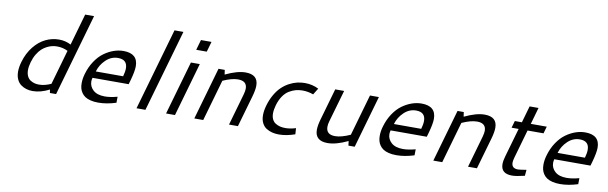

<svg xmlns="http://www.w3.org/2000/svg" viewBox="-48 -1214 5379 1700"><g transform="rotate(10 2641.5 -364.0)"><path d="M127 -227.1Q150.4 -307.6 197 -366Q243.7 -424.3 301.3 -452.1Q358.9 -480 422.4 -480Q479.5 -480 529.3 -454.1L610.4 -737.8H690.4L479 0H423.3L418.9 -30.3Q340.8 9.8 268.6 9.8Q238.3 9.8 211.7 1.7Q185.1 -6.3 162.4 -22.9Q139.6 -39.6 126.2 -69.1Q112.8 -98.6 112.8 -138.2Q112.8 -178.2 127 -227.1ZM313.5 -56.2Q366.2 -56.2 422.9 -82.5L512.2 -394.5Q467.3 -417 416 -417Q394 -417 372.3 -412.4Q350.6 -407.7 325.7 -395.3Q300.8 -382.8 279.8 -363.5Q258.8 -344.2 239.5 -312.3Q220.2 -280.3 208.5 -239.3Q196.8 -197.3 196.8 -167Q196.8 -135.3 207.5 -112.5Q218.3 -89.8 236.3 -78.1Q254.4 -66.4 273.4 -61.3Q292.5 -56.2 313.5 -56.2Z M1001 -479.5Q1131.3 -479.5 1131.3 -364.3Q1131.3 -319.8 1107.4 -234.9L1096.7 -197.8H771.5Q766.6 -179.7 766.6 -165Q766.6 -118.7 802.5 -86.4Q838.4 -54.2 907.2 -54.2Q955.6 -54.2 1019.5 -71.3L1018.6 -17.1Q933.6 9.8 858.9 9.8Q819.8 9.8 789.6 2.2Q759.3 -5.4 740 -18.3Q720.7 -31.2 708 -50Q695.3 -68.8 690.2 -89.4Q685.1 -109.9 685.1 -134.3Q685.1 -174.8 698.2 -219.7Q717.3 -285.6 751.7 -336.9Q786.1 -388.2 827.9 -418.5Q869.6 -448.7 913.6 -464.1Q957.5 -479.5 1001 -479.5ZM964.4 -410.2Q902.8 -410.2 855.5 -364.7Q808.1 -319.3 790.5 -258.3H1036.1Q1048.3 -300.8 1048.3 -330.6Q1048.3 -410.2 964.4 -410.2Z M1413.6 -737.8H1493.7L1282.2 0H1202.1Z M1659.2 -693.8H1753.9L1727.5 -601.6H1632.8ZM1606 -482.4H1686L1547.9 0H1467.8Z M1856.4 -470.2H1912.6L1918.5 -429.2Q2024.4 -480 2099.6 -480Q2211.9 -480 2211.9 -380.9Q2211.9 -341.3 2194.3 -280.8L2113.8 0H2033.7L2115.2 -284.7Q2124.5 -317.9 2124.5 -338.4Q2124.5 -407.7 2043.9 -407.7Q1988.3 -407.7 1908.2 -371.6L1801.8 0H1721.7Z M2329.6 -224.1Q2345.7 -279.8 2371.8 -324.2Q2397.9 -368.7 2428.2 -397.2Q2458.5 -425.8 2494.4 -444.6Q2530.3 -463.4 2564.2 -471.2Q2598.1 -479 2632.3 -479Q2700.2 -479 2756.3 -450.2L2720.7 -392.6Q2673.3 -410.2 2622.6 -410.2Q2590.8 -410.2 2562 -402.3Q2533.2 -394.5 2503.7 -376.7Q2474.1 -358.9 2450.2 -324.2Q2426.3 -289.6 2412.1 -240.7Q2399.9 -198.2 2399.9 -166.5Q2399.9 -135.3 2410.6 -113Q2421.4 -90.8 2440.4 -78.9Q2459.5 -66.9 2481.2 -61.5Q2502.9 -56.2 2529.8 -56.2Q2573.7 -56.2 2623.5 -71.8L2627 -17.1Q2550.8 9.8 2482.9 9.8Q2450.7 9.8 2422.9 2.9Q2395 -3.9 2369.9 -19.5Q2344.7 -35.2 2330.1 -64.7Q2315.4 -94.2 2315.4 -134.8Q2315.4 -174.8 2329.6 -224.1Z M3218.3 -470.2H3298.3L3163.6 0H3107.4L3102.1 -40.5Q2997.1 9.8 2920.4 9.8Q2807.6 9.8 2807.6 -89.8Q2807.6 -128.9 2825.2 -189.5L2905.8 -470.2H2985.8L2903.8 -185.1Q2895 -156.2 2895 -132.8Q2895 -62 2975.6 -62Q3030.8 -62 3111.8 -98.6Z M3681.2 -479.5Q3811.5 -479.5 3811.5 -364.3Q3811.5 -319.8 3787.6 -234.9L3776.9 -197.8H3451.7Q3446.8 -179.7 3446.8 -165Q3446.8 -118.7 3482.7 -86.4Q3518.6 -54.2 3587.4 -54.2Q3635.7 -54.2 3699.7 -71.3L3698.7 -17.1Q3613.8 9.8 3539.1 9.8Q3500 9.8 3469.7 2.2Q3439.5 -5.4 3420.2 -18.3Q3400.9 -31.2 3388.2 -50Q3375.5 -68.8 3370.4 -89.4Q3365.2 -109.9 3365.2 -134.3Q3365.2 -174.8 3378.4 -219.7Q3397.5 -285.6 3431.9 -336.9Q3466.3 -388.2 3508.1 -418.5Q3549.8 -448.7 3593.8 -464.1Q3637.7 -479.5 3681.2 -479.5ZM3644.5 -410.2Q3583 -410.2 3535.6 -364.7Q3488.3 -319.3 3470.7 -258.3H3716.3Q3728.5 -300.8 3728.5 -330.6Q3728.5 -410.2 3644.5 -410.2Z M4005.4 -470.2H4061.5L4067.4 -429.2Q4173.3 -480 4248.5 -480Q4360.8 -480 4360.8 -380.9Q4360.8 -341.3 4343.3 -280.8L4262.7 0H4182.6L4264.2 -284.7Q4273.4 -317.9 4273.4 -338.4Q4273.4 -407.7 4192.9 -407.7Q4137.2 -407.7 4057.1 -371.6L3950.7 0H3870.6Z M4692.4 -8.3Q4617.2 9.8 4579.1 9.8Q4479 9.8 4479 -76.2Q4479 -105 4491.2 -147.5L4565.9 -407.2H4502.4L4520.5 -470.2H4584L4627 -620.6H4707L4664.1 -470.2H4807.6L4789.6 -407.2H4646L4572.3 -149.4Q4564.5 -120.6 4564.5 -104.5Q4564.5 -52.7 4621.6 -52.7Q4635.3 -52.7 4697.3 -62.5Z M5152.8 -479.5Q5283.2 -479.5 5283.2 -364.3Q5283.2 -319.8 5259.3 -234.9L5248.5 -197.8H4923.3Q4918.5 -179.7 4918.5 -165Q4918.5 -118.7 4954.3 -86.4Q4990.2 -54.2 5059.1 -54.2Q5107.4 -54.2 5171.4 -71.3L5170.4 -17.1Q5085.4 9.8 5010.7 9.8Q4971.7 9.8 4941.4 2.2Q4911.1 -5.4 4891.8 -18.3Q4872.6 -31.2 4859.9 -50Q4847.2 -68.8 4842 -89.4Q4836.9 -109.9 4836.9 -134.3Q4836.9 -174.8 4850.1 -219.7Q4869.1 -285.6 4903.6 -336.9Q4938 -388.2 4979.7 -418.5Q5021.5 -448.7 5065.4 -464.1Q5109.4 -479.5 5152.8 -479.5ZM5116.2 -410.2Q5054.7 -410.2 5007.3 -364.7Q4960 -319.3 4942.4 -258.3H5188Q5200.2 -300.8 5200.2 -330.6Q5200.2 -410.2 5116.2 -410.2Z"/></g></svg>

Font: Cantarell
Style: Italic
Weight: 400
Italic angle: -16°
Designer: Dave Crossland
Version: Version 1.004